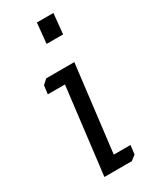

<svg xmlns="http://www.w3.org/2000/svg" viewBox="-173 -698 601 746"><g transform="rotate(-30 127.5 -325.5)"><path d="M125 -560 134 -651H208L199 -560ZM36 -426 57 -445H183L136 -57H211L206 -17L184 0H61L108 -388H31Z"/></g></svg>

Font: Zilla Slab Regular
Style: Italic
Weight: 400
Italic angle: -6°
Designer: Typotheque.com
Foundry: Typotheque type foundry
Version: Version 1.1; 2017; ttfautohint (v1.6)